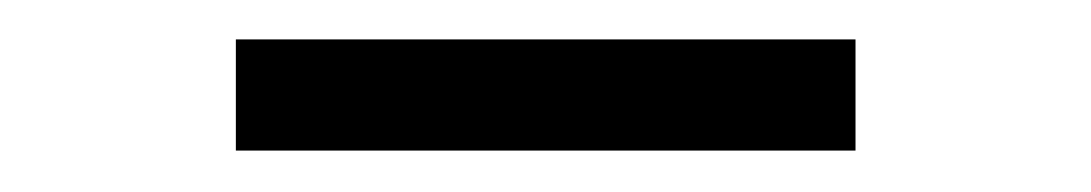

<svg xmlns="http://www.w3.org/2000/svg" viewBox="-20 -672 540 95"><path d="M96.7 -597.5V-652.5H403.3V-597.5Z"/></svg>

Font: Funnel Display Light
Style: Regular
Weight: 300
Designer: NORD ID, Kristian Moeller
Foundry: Dicotype
Version: Version 1.000